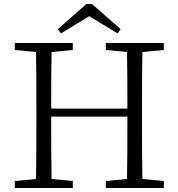

<svg xmlns="http://www.w3.org/2000/svg" viewBox="-20 -940 892 960"><path d="M509 -690 615 -680C617 -589 617 -497 617 -397H236C236 -488 236 -585 238 -680L344 -690V-725H54V-690L160 -680C162 -584 162 -487 162 -390V-335C162 -237 162 -140 160 -45L54 -35V0H344V-35L238 -45C236 -136 236 -232 236 -357H617C617 -242 617 -141 615 -45L509 -35V0H799V-35L692 -45C690 -141 690 -238 690 -335V-390C690 -488 690 -585 692 -680L799 -690V-725H509ZM440 -920H412L269 -794L285 -773L426 -859L568 -773L583 -794Z"/></svg>

Font: Kiri Minchoo Light
Style: Regular
Weight: 300
Designer: Ryoko NISHIZUKA 西塚涼子 (kana & ideographs); Frank Grießhammer (Latin, Greek & Cyrillic);
akenotsuki.com/eyeben/fonts/ (U+
Foundry: Adobe
akenotsuki.com/eyeben/fonts/
Version: Version 4.002;hotconv 1.0.119;makeotfexe 2.5.65604